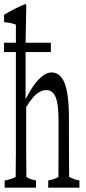

<svg xmlns="http://www.w3.org/2000/svg" viewBox="-27 -833 416 928"><path d="M49.8 -626.5Q49.8 -675.3 49.8 -713.9Q21.5 -724.6 -7.3 -725.6Q-7.3 -748.5 -7.3 -761.7Q43.5 -792 94.2 -813Q97.2 -814.9 100.1 -807.1Q98.6 -721.7 96.7 -626.5H218.8Q218.8 -608.9 218.8 -581.5H96.7Q96.7 -470.2 96.7 -352.5Q101.1 -362.8 106 -370.1Q122.6 -402.8 141.8 -428Q161.1 -453.1 181.9 -468Q202.6 -482.9 222.2 -482.9Q263.7 -482.9 284.7 -432.6Q306.2 -380.4 306.2 -261.2Q306.2 -217.8 306.2 -176.3Q306.2 -137.2 306.6 -87.6Q307.1 -38.1 307.1 7.3Q307.1 18.1 307.1 18.6V22Q332 35.2 356.9 39.1Q356.9 61.5 356.9 74.2H206.1Q206.1 61.5 206.1 39.1Q230 35.6 255.4 22.9V19.5Q255.4 18.1 255.4 7.3Q255.9 -34.7 255.9 -86.4Q255.9 -125 255.9 -173.3Q255.9 -205.6 255.9 -247.6Q255.9 -330.1 242.2 -362.8Q228.5 -397.5 196.8 -397.5Q164.1 -397.5 132.8 -362.3Q117.2 -344.7 99.6 -315.4Q99.6 -239.3 99.6 -173.3Q99.6 -125.5 99.6 -86.9Q100.1 -35.2 100.6 6.8Q100.6 18.1 100.6 19V22.9Q124 36.1 147 39.1Q147 61.5 147 74.2H-4.4Q-4.4 61.5 -4.4 39.1Q22 35.6 48.8 22.5V19Q48.8 17.6 48.8 6.8Q49.8 -36.6 49.8 -88.9Q49.8 -129.9 49.8 -176.3Q49.8 -380.4 49.8 -581.5H-7.3Q-7.3 -608.9 -7.3 -626.5Z"/></svg>

Font: Scarab Serif
Style: Condensed-Light
Weight: 300
Designer: John Roberts
Foundry: Scarab
Version: 1.0